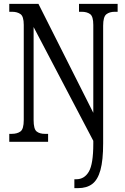

<svg xmlns="http://www.w3.org/2000/svg" viewBox="-20 -734 648 994"><path d="M365 240V194H375Q417 194 440 154.5Q463 115 463 10V-5L154 -594V-113Q154 -66 169.5 -53.5Q185 -41 213 -41H229V0H28V-41H40Q69 -41 86 -53.5Q103 -66 103 -113V-605Q103 -649 86 -661Q69 -673 43 -673H28V-714H179L463 -150V-605Q463 -649 446.5 -661Q430 -673 403 -673H389V-714H589V-673H574Q547 -673 530.5 -660Q514 -647 514 -601V8Q514 96 500 146.5Q486 197 457.5 218.5Q429 240 384 240Z"/></svg>

Font: Noto Serif Lao ExtraCondensed
Style: Regular
Weight: 400
Width: 2
Designer: Monotype Design Team
Foundry: Monotype Imaging Inc.
Version: Version 2.003; ttfautohint (v1.8.4.7-5d5b)